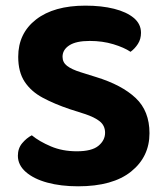

<svg xmlns="http://www.w3.org/2000/svg" viewBox="-20 -644 584 681"><path d="M252.4 -107.4Q305.8 -107.4 329.2 -126.9Q352.7 -146.4 352.7 -173.1Q352.7 -198.2 334.2 -213.3Q315.7 -228.4 280 -240L227.2 -256.9Q173 -275.2 131.7 -297.3Q90.5 -319.3 67.5 -354Q44.6 -388.6 44.6 -442.6Q44.6 -525.6 107.8 -574.8Q171 -624 283 -624Q340 -624 384.4 -612.9Q428.8 -601.8 454.5 -580.4Q480.1 -559 480.1 -527.6Q480.1 -505.4 469.3 -488.5Q458.5 -471.5 443 -460.2Q420.2 -475.6 381.9 -487.2Q343.6 -498.8 298.2 -498.8Q250 -498.8 225.9 -483.2Q201.8 -467.6 201.8 -442.6Q201.8 -422.8 217.9 -410.3Q234.1 -397.8 266.3 -387.8L321.2 -370.6Q412.4 -342.5 461.3 -296.3Q510.2 -250.2 510.2 -171.6Q510.2 -88 445.1 -35.6Q380 16.8 257 16.8Q196 16.8 147.8 3.7Q99.7 -9.4 71.5 -34.1Q43.4 -58.8 43.4 -91.7Q43.4 -117.8 58.8 -136.2Q74.2 -154.5 92.8 -164.1Q119.6 -142.1 160.5 -124.8Q201.3 -107.4 252.4 -107.4Z"/></svg>

Font: Baloo Bhaijaan 2
Style: Regular
Weight: 400
Designer: Sanskriti Dholi, Noopur Datye and Ek Type
Foundry: Ek Type
Version: Version 1.701